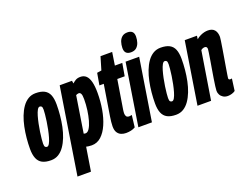

<svg xmlns="http://www.w3.org/2000/svg" viewBox="-138 -1069 2072 1582"><g transform="rotate(-20 897.5 -278.0)"><path d="M140.2 9.6Q92.8 9.6 63.6 -5.9Q34.4 -21.4 21 -54.2Q7.6 -87 7.6 -137Q7.6 -183.2 12.2 -231.7Q16.8 -280.2 26.5 -327.1Q36.2 -374 52.1 -415Q68 -456 90 -487.3Q112 -518.6 141.1 -536.3Q170.2 -554 206.6 -554Q254.6 -554 283.8 -538.5Q313 -523 326.1 -490.8Q339.2 -458.6 339.2 -407.2Q339.2 -361 334.6 -312.4Q330 -263.8 320.3 -217.1Q310.6 -170.4 294.7 -129.7Q278.8 -89 256.8 -57.4Q234.8 -25.8 205.9 -8.1Q177 9.6 140.2 9.6ZM146.2 -106Q157.6 -106 167.7 -124Q177.8 -142 186.4 -171.5Q195 -201 202 -235.2Q209 -269.4 213.9 -303Q218.8 -336.6 221.3 -363.3Q223.8 -390 223.8 -402.8Q223.8 -425.6 217.5 -432Q211.2 -438.4 201.2 -438.4Q189.8 -438.4 179.7 -420.4Q169.6 -402.4 161 -372.9Q152.4 -343.4 145.4 -309.2Q138.4 -275 133.5 -241.4Q128.6 -207.8 126.1 -181.4Q123.6 -155 123.6 -142.2Q123.6 -119.4 129.9 -112.7Q136.2 -106 146.2 -106Z M297.4 210 416.8 -547H524.6L528.7 -522.3Q538.8 -532.4 556 -543.2Q573.1 -554 599.6 -554Q630.1 -554 649.8 -535.5Q669.4 -517 679.2 -478.7Q688.9 -440.4 688.9 -381.7Q688.9 -308.5 676.9 -238.8Q664.9 -169.1 640.7 -113.2Q616.5 -57.3 580.7 -24.4Q544.8 8.6 496.8 8.6Q480.2 8.6 468.8 6.7Q457.4 4.9 448.5 3L415.5 210ZM482.9 -101.8Q500.7 -101.8 516.2 -125.7Q531.7 -149.6 542.9 -189.2Q554.1 -228.8 560.6 -276.3Q567 -323.8 567 -371Q567 -405.5 560.2 -418.6Q553.4 -431.7 540.9 -431.7Q534.9 -431.7 528.1 -429.5Q521.3 -427.4 516.6 -424.3L466.2 -104.9Q470 -103 474.6 -102.4Q479.2 -101.8 482.9 -101.8Z M891.5 -114.1 879 -9.6Q862.1 0.7 841.1 5.3Q820.1 10 797.1 10Q775 10 755.3 2.1Q735.5 -5.9 722.8 -25.4Q710.2 -44.9 710.2 -79.9Q710.2 -95.1 712.6 -118.9Q715 -142.6 718.4 -162.6L762.1 -434H724L742.1 -538L781.2 -544L814.9 -657.3H917.1L899.6 -544H964.5L945.4 -433.3H880.5L838.9 -177.3Q837.9 -168.8 837.1 -161.6Q836.3 -154.4 836.3 -148.2Q836.3 -130.8 843.6 -120.7Q850.8 -110.5 868.7 -110.5Q873.9 -110.5 879.3 -111.7Q884.6 -112.8 891.5 -114.1Z M907.7 0 993.5 -544H1112.6L1026.5 0ZM1089.9 -766Q1116.6 -766 1131.2 -752.4Q1145.7 -738.8 1145.4 -709Q1145.1 -681.6 1137 -656.8Q1128.8 -632.1 1111.1 -616.6Q1093.4 -601.1 1062.6 -601.1Q1035.5 -601.1 1021.1 -615Q1006.8 -629 1007.1 -658.8Q1007.7 -686.9 1015.7 -711.3Q1023.7 -735.7 1041.8 -750.9Q1059.8 -766 1089.9 -766Z M1236.2 9.6Q1188.8 9.6 1159.6 -5.9Q1130.4 -21.4 1117 -54.2Q1103.6 -87 1103.6 -137Q1103.6 -183.2 1108.2 -231.7Q1112.8 -280.2 1122.5 -327.1Q1132.2 -374 1148.1 -415Q1164 -456 1186 -487.3Q1208 -518.6 1237.1 -536.3Q1266.2 -554 1302.6 -554Q1350.6 -554 1379.8 -538.5Q1409 -523 1422.1 -490.8Q1435.2 -458.6 1435.2 -407.2Q1435.2 -361 1430.6 -312.4Q1426 -263.8 1416.3 -217.1Q1406.6 -170.4 1390.7 -129.7Q1374.8 -89 1352.8 -57.4Q1330.8 -25.8 1301.9 -8.1Q1273 9.6 1236.2 9.6ZM1242.2 -106Q1253.6 -106 1263.7 -124Q1273.8 -142 1282.4 -171.5Q1291 -201 1298 -235.2Q1305 -269.4 1309.9 -303Q1314.8 -336.6 1317.3 -363.3Q1319.8 -390 1319.8 -402.8Q1319.8 -425.6 1313.5 -432Q1307.2 -438.4 1297.2 -438.4Q1285.8 -438.4 1275.7 -420.4Q1265.6 -402.4 1257 -372.9Q1248.4 -343.4 1241.4 -309.2Q1234.4 -275 1229.5 -241.4Q1224.6 -207.8 1222.1 -181.4Q1219.6 -155 1219.6 -142.2Q1219.6 -119.4 1225.9 -112.7Q1232.2 -106 1242.2 -106Z M1512.2 -544H1619.4L1615 -514.3Q1633.7 -529.7 1651.3 -538Q1668.8 -546.3 1685.6 -550.2Q1702.4 -554 1717.9 -554Q1756.5 -554 1775.4 -531.6Q1794.3 -509.1 1794.3 -469.6Q1794.3 -462.9 1790.4 -436.4Q1786.4 -409.8 1780.3 -372.1Q1774.2 -334.4 1767.3 -293.5Q1760.3 -252.5 1754.2 -215.9Q1748.1 -179.2 1744.2 -155Q1740.2 -130.7 1740.2 -126.9Q1740.2 -119.4 1744.2 -116.1Q1748.1 -112.7 1755.8 -112.7Q1758.7 -112.7 1762.1 -113Q1765.5 -113.3 1769.6 -115.2L1755.4 -9.9Q1743.3 -0.7 1725.5 4.6Q1707.7 10 1690.6 10Q1666.6 10 1649.7 -0.5Q1632.8 -10.9 1624 -27.1Q1615.1 -43.3 1615.1 -61.6Q1615.1 -73.4 1618.9 -101.8Q1622.7 -130.2 1628.5 -167.4Q1634.2 -204.5 1641.2 -244.2Q1648.1 -284 1653.9 -319.4Q1659.6 -354.9 1663.4 -379.4Q1667.2 -403.9 1667.2 -409.9Q1667.2 -420.3 1662.5 -426.8Q1657.7 -433.4 1645.5 -433.4Q1640.7 -433.4 1634.9 -432Q1629.1 -430.6 1623.5 -427.7Q1617.8 -424.9 1612.7 -420.4L1545.2 0H1426.1Z"/></g></svg>

Font: Georama ExtraCondensed Thin
Style: Italic
Weight: 100
Width: 2
Italic angle: -9°
Designer: Jean-Baptiste Levee
Foundry: Production Type
Version: Version 1.001